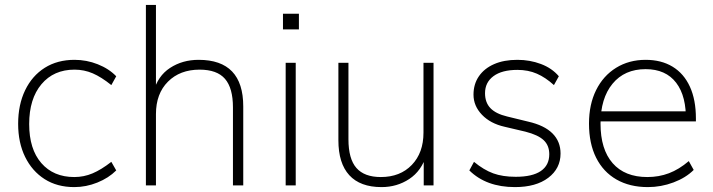

<svg xmlns="http://www.w3.org/2000/svg" viewBox="-20 -756 2909 783"><path d="M283 7Q213 7 162 -25.5Q111 -58 82.5 -116Q54 -174 54 -251Q54 -329 82.5 -388Q111 -447 162.5 -479.5Q214 -512 284 -512Q333 -512 378.5 -494Q424 -476 454 -445L434 -409Q393 -442 358 -457Q323 -472 284 -472Q199 -472 149 -412.5Q99 -353 99 -250Q99 -148 148.5 -91Q198 -34 283 -34Q322 -34 357.5 -49Q393 -64 434 -96L454 -61Q423 -30 377 -11.5Q331 7 283 7Z M575 0V-736H616V-400L606 -381Q623 -446 673.5 -479Q724 -512 790 -512Q972 -512 972 -322V0H930V-318Q930 -397 897.5 -434.5Q865 -472 794 -472Q714 -472 665 -423Q616 -374 616 -291V0Z M1145 0V-500H1186V0ZM1134 -700H1199V-636H1134Z M1536 7Q1449 7 1404.5 -41.5Q1360 -90 1360 -184V-500H1401V-188Q1401 -108 1433.5 -71Q1466 -34 1533 -34Q1612 -34 1659.5 -83.5Q1707 -133 1707 -215V-500H1748V0H1708V-113L1719 -124Q1699 -59 1649 -26Q1599 7 1536 7Z M2080 7Q1963 7 1894 -61L1913 -96Q1953 -63 1991.5 -49Q2030 -35 2083 -35Q2151 -35 2185.5 -58.5Q2220 -82 2220 -127Q2220 -163 2197 -184.5Q2174 -206 2123 -219L2038 -239Q1980 -252 1945.5 -288Q1911 -324 1911 -370Q1911 -413 1933 -445Q1955 -477 1995 -494.5Q2035 -512 2090 -512Q2141 -512 2186 -495Q2231 -478 2259 -445L2239 -409Q2205 -440 2169.5 -455.5Q2134 -471 2090 -471Q2027 -471 1992.5 -445.5Q1958 -420 1958 -376Q1958 -338 1980 -315Q2002 -292 2048 -281L2134 -260Q2200 -245 2233 -212Q2266 -179 2266 -130Q2266 -69 2216 -31Q2166 7 2080 7Z M2809 -63Q2777 -31 2726.5 -12Q2676 7 2622 7Q2548 7 2494 -24Q2440 -55 2411 -113Q2382 -171 2382 -252Q2382 -330 2411 -388.5Q2440 -447 2492.5 -479.5Q2545 -512 2613 -512Q2677 -512 2723 -484Q2769 -456 2793.5 -402.5Q2818 -349 2818 -273V-261H2419L2418 -302H2796L2777 -261Q2780 -363 2737.5 -418.5Q2695 -474 2613 -474Q2527 -474 2478 -414.5Q2429 -355 2429 -252Q2429 -147 2478.5 -90.5Q2528 -34 2620 -34Q2667 -34 2708 -49.5Q2749 -65 2789 -99Z"/></svg>

Font: Muli ExtraLight
Style: Regular
Weight: 250
Designer: Vernon Adams
Foundry: Vernon Adams
Version: Version 2.100; ttfautohint (v1.8.1.43-b0c9)